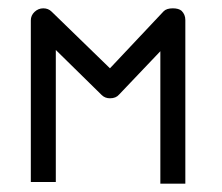

<svg xmlns="http://www.w3.org/2000/svg" viewBox="-20 -490 532 461"><path d="M114 -53H54V-441Q54 -453 63 -461.5Q72 -470 84 -470Q96 -470 104 -462L244 -326L373 -463Q380 -470 395 -470Q409 -470 416 -464Q425 -455 425 -442V-49H365V-367L266 -263Q258.5 -254 244 -254Q232 -254 224 -262L114 -370Z"/></svg>

Font: IBM 3270 Semi-Condensed
Style: Condensed
Weight: 400
Monospace: yes
Version: Version 2.3.1